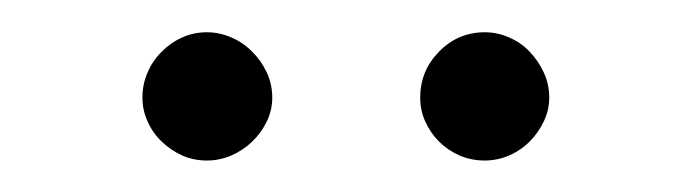

<svg xmlns="http://www.w3.org/2000/svg" viewBox="-20 -704 440 122"><path d="M153 -642Q153 -634 149.5 -626.8Q146 -619.5 140.2 -614Q134.5 -608.5 127 -605.2Q119.5 -602 111.5 -602Q103 -602 95.8 -605.2Q88.5 -608.5 82.8 -614Q77 -619.5 73.8 -626.8Q70.5 -634 70.5 -642Q70.5 -650.5 73.8 -658Q77 -665.5 82.8 -671.2Q88.5 -677 95.8 -680.2Q103 -683.5 111.5 -683.5Q119.5 -683.5 127 -680.2Q134.5 -677 140.2 -671.2Q146 -665.5 149.5 -658Q153 -650.5 153 -642ZM329 -642Q329 -634 325.5 -626.8Q322 -619.5 316.5 -614Q311 -608.5 303.5 -605.2Q296 -602 288 -602Q279.5 -602 272 -605.2Q264.5 -608.5 259 -614Q253.5 -619.5 250.2 -626.8Q247 -634 247 -642Q247 -659 259 -671.2Q271 -683.5 288 -683.5Q296 -683.5 303.5 -680.2Q311 -677 316.5 -671.2Q322 -665.5 325.5 -658Q329 -650.5 329 -642Z"/></svg>

Font: Lato 2
Style: Regular
Weight: 300
Designer: Lukasz Dziedzic with Adam Twardoch and Botio Nikoltchev
Foundry: tyPoland Lukasz Dziedzic
Version: Version 2.015; 2015-08-06; http://www.latofonts.com/